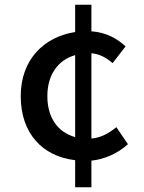

<svg xmlns="http://www.w3.org/2000/svg" viewBox="-20 -755 610 815"><path d="M68 -347C68 -188 161 -91 299 -75V40H368V-73C424 -79 479 -103 523 -143L474 -215C445 -192 410 -170 368 -167V-529C401 -526 431 -511 458 -487L513 -558C478 -591 430 -618 368 -622V-735H299V-619C168 -599 68 -503 68 -347ZM181 -347C181 -436 225 -500 299 -521V-173C224 -194 181 -257 181 -347Z"/></svg>

Font: Kinto Sans Med
Style: Regular
Weight: 500
Designer: Authors: Ryoko NISHIZUKA  (kana & ideographs); Paul D. Hunt (Latin, Greek & Cyrillic); Wenlong ZHANG  (bopomofo); Sandol
Foundry: Adobe Systems Incorporated, ookami Inc.
Version: Version 0.001